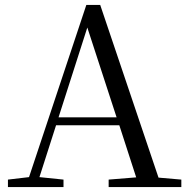

<svg xmlns="http://www.w3.org/2000/svg" viewBox="-20 -754 758 774"><path d="M332 -643 450 -281H216ZM418 0H711V-30L619 -38L384 -734H328L97 -40L12 -30V0H236V-30L139 -40L206 -249H461L529 -39L418 -30Z"/></svg>

Font: Harano Aji Mincho KR
Style: Regular
Weight: 400
Foundry: Masamichi Hosoda
Version: HaranoAjiMinchoKR-Regular version 20230610;ttx 4.39.4